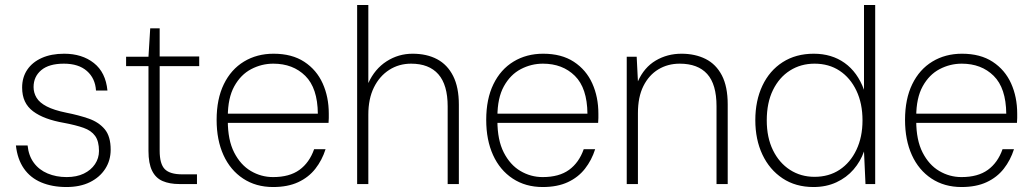

<svg xmlns="http://www.w3.org/2000/svg" viewBox="-20 -740 4153 772"><path d="M247 12Q190 12 146 -6.5Q102 -25 76 -62.5Q50 -100 44 -155H91Q95 -114 116 -85.5Q137 -57 171.5 -42.5Q206 -28 248 -28Q288 -28 317 -42Q346 -56 362 -80Q378 -104 378 -133Q378 -172 362.5 -193.5Q347 -215 316 -226Q285 -237 237 -246Q197 -253 166 -264.5Q135 -276 113 -292.5Q91 -309 80 -332.5Q69 -356 69 -388Q69 -429 89.5 -459.5Q110 -490 148 -507Q186 -524 238 -524Q310 -524 357.5 -486.5Q405 -449 412 -376H366Q363 -425 329.5 -454.5Q296 -484 237 -484Q177 -484 146 -458Q115 -432 115 -390Q115 -367 127 -347Q139 -327 168 -312Q197 -297 246 -287Q297 -277 337 -263Q377 -249 401 -220.5Q425 -192 425 -138Q425 -95 403 -61Q381 -27 341.5 -7.5Q302 12 247 12Z M701 0Q662 0 634 -12Q606 -24 591.5 -53.5Q577 -83 577 -133V-474H487V-512H577L584 -626H622V-513H781V-474H622V-134Q622 -81 642.5 -60Q663 -39 713 -39H772V0Z M1078 12Q1009 12 957.5 -22Q906 -56 878.5 -116.5Q851 -177 851 -258Q851 -342 880 -401.5Q909 -461 961 -492.5Q1013 -524 1080 -524Q1154 -524 1203.5 -491.5Q1253 -459 1277.5 -404.5Q1302 -350 1302 -283Q1302 -274 1302 -265.5Q1302 -257 1301 -246H882V-283H1258Q1257 -386 1207.5 -435Q1158 -484 1079 -484Q1032 -484 990 -462Q948 -440 922 -393Q896 -346 896 -271V-254Q896 -177 921.5 -127Q947 -77 988.5 -52.5Q1030 -28 1078 -28Q1144 -28 1184 -57Q1224 -86 1243 -140H1289Q1275 -96 1248 -61.5Q1221 -27 1179 -7.5Q1137 12 1078 12Z M1416 0V-720H1461V-406Q1487 -463 1534.5 -493.5Q1582 -524 1639 -524Q1696 -524 1737.5 -502Q1779 -480 1802 -434.5Q1825 -389 1825 -319V0H1780V-312Q1780 -399 1742.5 -441.5Q1705 -484 1633 -484Q1584 -484 1545 -459Q1506 -434 1483.5 -388.5Q1461 -343 1461 -279V0Z M2162 12Q2093 12 2041.5 -22Q1990 -56 1962.5 -116.5Q1935 -177 1935 -258Q1935 -342 1964 -401.5Q1993 -461 2045 -492.5Q2097 -524 2164 -524Q2238 -524 2287.5 -491.5Q2337 -459 2361.5 -404.5Q2386 -350 2386 -283Q2386 -274 2386 -265.5Q2386 -257 2385 -246H1966V-283H2342Q2341 -386 2291.5 -435Q2242 -484 2163 -484Q2116 -484 2074 -462Q2032 -440 2006 -393Q1980 -346 1980 -271V-254Q1980 -177 2005.5 -127Q2031 -77 2072.5 -52.5Q2114 -28 2162 -28Q2228 -28 2268 -57Q2308 -86 2327 -140H2373Q2359 -96 2332 -61.5Q2305 -27 2263 -7.5Q2221 12 2162 12Z M2500 0V-512H2540L2545 -413Q2570 -469 2616.5 -496.5Q2663 -524 2720 -524Q2775 -524 2817 -503Q2859 -482 2882.5 -437Q2906 -392 2906 -320V0H2861V-313Q2861 -401 2823.5 -442.5Q2786 -484 2713 -484Q2665 -484 2627 -461Q2589 -438 2567 -394Q2545 -350 2545 -285V0Z M3251 12Q3179 12 3126.5 -23Q3074 -58 3045.5 -118.5Q3017 -179 3017 -257Q3017 -335 3045.5 -395.5Q3074 -456 3127 -490Q3180 -524 3252 -524Q3324 -524 3376 -487Q3428 -450 3454 -379V-720H3499V0H3460L3454 -131Q3440 -91 3412 -58.5Q3384 -26 3343 -7Q3302 12 3251 12ZM3255 -29Q3313 -29 3356 -57.5Q3399 -86 3423.5 -137.5Q3448 -189 3448 -256Q3448 -324 3423.5 -375.5Q3399 -427 3356 -455.5Q3313 -484 3255 -484Q3200 -484 3156.5 -456.5Q3113 -429 3088 -378Q3063 -327 3063 -256Q3063 -187 3088 -136Q3113 -85 3156.5 -57Q3200 -29 3255 -29Z M3846 12Q3777 12 3725.5 -22Q3674 -56 3646.5 -116.5Q3619 -177 3619 -258Q3619 -342 3648 -401.5Q3677 -461 3729 -492.5Q3781 -524 3848 -524Q3922 -524 3971.5 -491.5Q4021 -459 4045.5 -404.5Q4070 -350 4070 -283Q4070 -274 4070 -265.5Q4070 -257 4069 -246H3650V-283H4026Q4025 -386 3975.5 -435Q3926 -484 3847 -484Q3800 -484 3758 -462Q3716 -440 3690 -393Q3664 -346 3664 -271V-254Q3664 -177 3689.5 -127Q3715 -77 3756.5 -52.5Q3798 -28 3846 -28Q3912 -28 3952 -57Q3992 -86 4011 -140H4057Q4043 -96 4016 -61.5Q3989 -27 3947 -7.5Q3905 12 3846 12Z"/></svg>

Font: DM Sans 12pt ExtraLight
Style: Regular
Weight: 250
Version: Version 4.004;gftools[0.9.30]